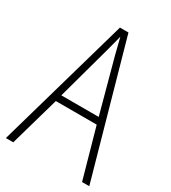

<svg xmlns="http://www.w3.org/2000/svg" viewBox="-176 -807 803 899"><g transform="rotate(30 225.5 -357.5)"><path d="M412 0H451L250 -715H204L0 0H40L116 -267H337ZM249 -591 327 -303H125L204 -591C212 -623 220 -649 227 -679C234 -649 242 -621 249 -591Z"/></g></svg>

Font: Noto Sans Tamil Condensed ExtraLight
Style: Regular
Weight: 200
Width: 3
Designer: Jelle Bosma - Monotype Design Team
Foundry: Monotype Imaging Inc.
Version: Version 2.004